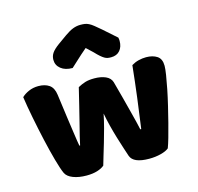

<svg xmlns="http://www.w3.org/2000/svg" viewBox="-109 -859 1017 986"><g transform="rotate(-15 400.0 -366.0)"><path d="M328 -15Q314 -3 290 4.5Q266 12 233 12Q192 12 162 0.5Q132 -11 122 -32Q111 -56 96.5 -108Q82 -160 68 -222Q54 -284 41.5 -348Q29 -412 22 -461Q36 -475 59.5 -485.5Q83 -496 111 -496Q146 -496 168.5 -480.5Q191 -465 196 -427Q206 -351 213 -301.5Q220 -252 224.5 -220.5Q229 -189 231.5 -172.5Q234 -156 236 -146H240Q243 -162 250.5 -192.5Q258 -223 268 -262Q278 -301 289 -346.5Q300 -392 311 -437Q331 -448 350.5 -454Q370 -460 399 -460Q434 -460 459 -449Q484 -438 491 -415Q503 -371 514 -329.5Q525 -288 534 -252.5Q543 -217 550 -189.5Q557 -162 560 -146H565Q576 -223 586.5 -306Q597 -389 606 -475Q624 -486 644 -491Q664 -496 684 -496Q719 -496 742 -481Q765 -466 765 -429Q765 -413 760 -381Q755 -349 747 -309Q739 -269 728.5 -225Q718 -181 707.5 -140Q697 -99 687.5 -66Q678 -33 671 -15Q657 -3 628 4.5Q599 12 566 12Q482 12 467 -30Q461 -48 452 -75.5Q443 -103 433 -136Q423 -169 414 -204.5Q405 -240 399 -273Q392 -238 382 -200.5Q372 -163 361.5 -127.5Q351 -92 342 -62.5Q333 -33 328 -15ZM397 -622Q363 -593 344 -575Q325 -557 306 -540Q267 -540 244 -558.5Q221 -577 221 -606Q221 -626 232 -642Q243 -658 269 -677L318 -712Q342 -729 361.5 -736.5Q381 -744 401 -744Q414 -744 424.5 -742.5Q435 -741 446 -735.5Q457 -730 470 -719.5Q483 -709 503 -692L573 -630Q574 -625 574.5 -621Q575 -617 575 -612Q575 -581 558.5 -561.5Q542 -542 511 -542Q501 -542 493 -543.5Q485 -545 476.5 -550Q468 -555 457 -564.5Q446 -574 431 -590Z"/></g></svg>

Font: Baloo Bhaijaan
Style: Regular
Weight: 400
Designer: Devika Bhansali and Ek Type
Foundry: Ek Type
Version: Version 1.443;PS 1.000;hotconv 16.6.51;makeotf.lib2.5.65220;